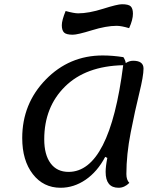

<svg xmlns="http://www.w3.org/2000/svg" viewBox="-20 -862 788 907"><path d="M324 -698Q293 -698 282.5 -708.5Q272 -719 272 -743Q272 -766 290 -810Q330 -799 349 -799Q399 -799 467 -820.5Q535 -842 556 -842Q588 -842 598 -831.5Q608 -821 608 -797Q608 -769 590 -729Q553 -740 531 -740Q482 -740 414 -719Q346 -698 324 -698ZM266 25Q185 25 135 -39.5Q85 -104 85 -210Q85 -372 196 -486Q307 -600 465 -600Q512 -600 563 -592Q573 -576 574 -564Q591 -575 609 -575Q658 -575 658 -538Q658 -503 638 -422Q618 -341 597.5 -236.5Q577 -132 577 -40Q577 -12 591 2Q568 25 540 25Q479 25 479 -50Q479 -76 487 -116L477 -121Q440 -51 384.5 -13Q329 25 266 25ZM189 -204Q189 -131 219 -90.5Q249 -50 304 -50Q498 -50 562 -554Q385 -550 287 -453Q189 -356 189 -204Z"/></svg>

Font: Lemonada Light
Style: Regular
Weight: 300
Designer: Mohamed Gaber (Arabic), Eduardo Tunni (Latin)
Foundry: Kief Type Foundry
Version: Version 4.004